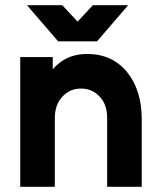

<svg xmlns="http://www.w3.org/2000/svg" viewBox="-20 -720 616 740"><path d="M84 -700 204 -560.7H354L474 -700H338L279 -636.7L220 -700ZM526.3 0V-260Q526.3 -372.3 469.7 -442.3Q412 -512 316.7 -512Q244.3 -512 198.7 -468.7Q194.7 -465 190.7 -461.2Q186.7 -457.3 183.3 -452.7V-500H58V0H191.3V-265.3Q191.3 -316.3 220.3 -347.3Q249 -378.7 292.7 -378.7Q335.7 -378.7 364.3 -347.3Q393 -317 393 -265.3V0Z"/></svg>

Font: Unageo Variable
Style: Regular
Weight: 300
Designer: Richard Sepsi
Foundry: Richard Sepsi
Version: Version 2.200